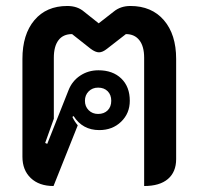

<svg xmlns="http://www.w3.org/2000/svg" viewBox="-20 -613 664 642"><path d="M55 -89V-416Q55 -498 95 -545.5Q135 -593 205 -593Q239 -593 261 -574L310 -535L360 -574Q383 -593 416 -593Q487 -593 528 -545.5Q569 -498 569 -416V-81Q569 -38 541.5 -14.5Q514 9 462 9V-420Q462 -458 446 -478.5Q430 -499 401 -499L338 -450Q323 -438 311 -438Q299 -438 283 -450L221 -499Q191 -499 175.5 -478.5Q160 -458 160 -420V-216L131 -135L138 -132L209 -311Q221 -342 248 -360Q275 -378 309 -378Q357 -378 385.5 -350.5Q414 -323 414 -276Q414 -234 385 -206Q356 -178 312 -178Q256 -178 226 -225L222 -222Q229 -207 240 -194L159 9Q111 9 83 -17.5Q55 -44 55 -89ZM352 -276Q352 -296 340 -308Q328 -320 308 -320Q289 -320 276.5 -307.5Q264 -295 264 -276Q264 -257 276.5 -244.5Q289 -232 308 -232Q328 -232 340 -244Q352 -256 352 -276Z"/></svg>

Font: K2D SemiBold
Style: Regular
Weight: 600
Designer: Katatrad Aksorn Co.,Ltd.
Foundry: Cadson Demak Co.,Ltd.
Version: Version 1.000; ttfautohint (v1.6)